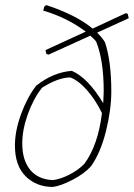

<svg xmlns="http://www.w3.org/2000/svg" viewBox="-20 -732 529 759"><path d="M189 7Q124 7 81.5 -35Q39 -77 39 -157Q39 -215 63.5 -281.5Q88 -348 123 -393Q189 -446 264 -452Q328 -424 388 -324Q388 -329 389 -345.5Q390 -362 390 -371Q390 -494 360 -568Q351 -579 337 -591L172 -516L163 -519L160 -534L319 -607Q244 -663 151 -690L155 -706L163 -712Q283 -672 346 -619L458 -671L478 -680L485 -677L489 -660L364 -603Q384 -583 395 -565Q420 -490 420 -370Q420 -299 399 -214Q378 -129 340 -75Q313 -45 266.5 -21Q220 3 189 7ZM188 -20Q217 -23 253 -41Q289 -59 314 -85Q368 -159 383 -285Q358 -337 323.5 -376Q289 -415 257 -426Q209 -425 146 -385Q112 -342 90 -280.5Q68 -219 68 -165Q68 -99 99 -61Q130 -23 188 -20Z"/></svg>

Font: Albura ExtraLight
Style: Italic
Weight: 156
Italic angle: -7°
Designer: Mercedes Jáuregui
Foundry: Omnibus-Type Team
Version: Version 1.000